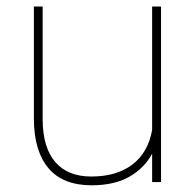

<svg xmlns="http://www.w3.org/2000/svg" viewBox="-20 -548 587 578"><path d="M464.8 0C464.8 0 464.8 -528.3 464.8 -528.3C464.8 -528.3 438 -528.3 438 -528.3C438 -528.3 438 -156.7 438 -156.7C438 -156.7 438 -156.7 438 -156.7C429.7 -110.8 409.7 -76.2 377.9 -52.2C346.2 -28.3 305.2 -16.6 254.9 -16.6C254.9 -16.6 254.9 -16.6 254.9 -16.6C207.5 -16.6 171.4 -31.2 146.5 -60.1C121.6 -88.9 108.9 -130.9 108.4 -187C108.4 -187 108.4 -528.3 108.4 -528.3C108.4 -528.3 82 -528.3 82 -528.3C82 -528.3 82 -188 82 -188C82 -188 82 -188 82 -188C82.5 -123.5 97.7 -74.7 126.5 -41C155.3 -7.3 198.2 9.8 255.9 9.8C255.9 9.8 255.9 9.8 255.9 9.8C301.8 9.8 339.8 1 369.6 -16.1C399.4 -33.2 422.4 -56.2 438 -85.4C438 -85.4 438 0 438 0C438 0 464.8 0 464.8 0Z"/></svg>

Font: WOX
Style: Regular
Weight: 500
Designer: Google
Foundry: ""
Version: ""